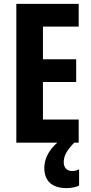

<svg xmlns="http://www.w3.org/2000/svg" viewBox="-20 -734 467 988"><path d="M308 102C308 70 320 44 362 0H385V-119H201V-312H372V-429H201V-597H385V-714H64V0H275C227 42 208 88 208 130C208 196 246 234 323 234C350 234 373 228 387 221V137C378 142 368 146 351 146C324 146 308 128 308 102Z"/></svg>

Font: Noto Sans Lao Looped ExtraCondensed
Style: Bold
Weight: 700
Width: 2
Designer: Mark Frömberg, Ben Mitchell
Foundry: The Fontpad Ltd
Version: Version 1.002